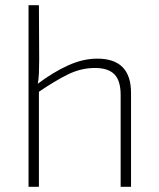

<svg xmlns="http://www.w3.org/2000/svg" viewBox="-20 -720 612 740"><path d="M355 -494Q485 -494 485 -362V0H445V-354Q445 -409 421 -433.5Q397 -458 346 -458Q293 -458 243.5 -434Q194 -410 125 -363L124 -396Q185 -442 242.5 -468Q300 -494 355 -494ZM130 -700 131 -491Q131 -463 130 -438Q129 -413 125 -393L130 -377V0H90V-700Z"/></svg>

Font: Exo 2 ExtraLight
Style: Regular
Weight: 250
Designer: Natanael Gama
Foundry: Natanael Gama
Version: Version 2.010